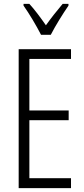

<svg xmlns="http://www.w3.org/2000/svg" viewBox="-20 -967 432 987"><path d="M191 -788H241C265 -835 303 -896 332 -938V-947H302C268 -906 246 -879 216 -837C189 -876 157 -919 131 -947H101V-938C129 -899 167 -835 191 -788ZM345 0V-51H131V-349H333V-399H131V-664H345V-714H76V0Z"/></svg>

Font: Noto Sans Arabic ExtCond Light
Style: Regular
Weight: 300
Width: 2
Designer: Monotype Design Team, Nadine Chahine, Nizar Qandah and Khaled Hosny
Foundry: Monotype Imaging Inc.
Version: Version 2.012